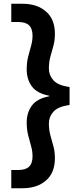

<svg xmlns="http://www.w3.org/2000/svg" viewBox="-20 -832 425 1021"><path d="M40 169V72H77Q116 72 134.5 54.5Q153 37 153 -1Q153 -28 145.5 -54.5Q138 -81 130 -112Q122 -143 122 -180Q122 -233 149.5 -270.5Q177 -308 242 -320V-323Q177 -335 149.5 -372.5Q122 -410 122 -463Q122 -501 130 -531.5Q138 -562 145.5 -589Q153 -616 153 -642Q153 -680 134.5 -697.5Q116 -715 77 -715H40V-812H100Q177 -812 224.5 -771Q272 -730 272 -652Q272 -617 264 -588Q256 -559 248 -531Q240 -503 240 -467Q240 -432 264 -405Q288 -378 350 -369V-274Q288 -265 264 -238Q240 -211 240 -176Q240 -141 248 -112Q256 -83 264 -54.5Q272 -26 272 9Q272 87 224.5 128Q177 169 100 169Z"/></svg>

Font: Host Grotesk SemiBold
Style: Regular
Weight: 600
Designer: Doukan Karapınar
Foundry: Element Type
Version: Version 1.003